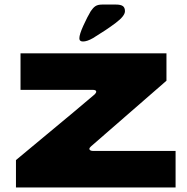

<svg xmlns="http://www.w3.org/2000/svg" viewBox="-20 -822 820 842"><path d="M395 -408Q402 -415 402 -420Q402 -428 386 -428H70V-588H710V-468L379 -180Q372 -174 372 -169Q372 -165 376.5 -162.5Q381 -160 389 -160H750V0H50V-120Q385 -398 395 -408ZM378 -773Q388 -788 398.5 -795Q409 -802 428 -802H489Q509 -802 518.5 -795.5Q528 -789 528 -773Q528 -752 487.5 -721.5Q447 -691 388 -655Q362 -640 344 -640Q328 -640 328 -654Q328 -671 345.5 -709.5Q363 -748 378 -773Z"/></svg>

Font: Dashboard
Style: Regular
Weight: 400
Designer: jaiki
Version: Version 1.000